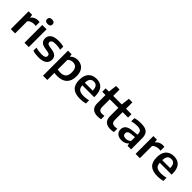

<svg xmlns="http://www.w3.org/2000/svg" viewBox="321 -2357 4155 4155"><g transform="rotate(45 2398.0 -280.0)"><path d="M71.5 0V-545H179.5L190 -475.5H197Q223.5 -513.5 266 -532.8Q308.5 -552 356.5 -552Q381.5 -552 405 -547.5V-429.5Q392 -431.5 377.5 -432.5Q363 -433.5 349 -433.5Q311.5 -433.5 270 -418.5Q228.5 -403.5 203 -372V0Z M490 0V-545H622V0ZM556 -640.5Q472.5 -640.5 472.5 -710Q472.5 -743 493.2 -761.5Q514 -780 556 -780Q598 -780 618.8 -761.5Q639.5 -743 639.5 -710Q639.5 -640.5 556 -640.5Z M927.5 10Q878.5 10 833 4Q787.5 -2 747.5 -14V-109Q833 -84.5 926.5 -84.5Q993.5 -84.5 1020.8 -102.8Q1048 -121 1048 -153.5Q1048 -180 1033.5 -194.2Q1019 -208.5 980.5 -215.5L889 -231Q806.5 -245 771 -283.5Q735.5 -322 735.5 -385Q735.5 -460 797.2 -506.8Q859 -553.5 991.5 -553.5Q1074 -553.5 1142.5 -535V-439.5Q1072 -459 993.5 -459Q915 -459 887.5 -438.5Q860 -418 860 -389Q860 -366.5 874 -351Q888 -335.5 926 -328.5L1017.5 -313Q1095.5 -299.5 1134 -264.2Q1172.5 -229 1172.5 -159.5Q1172.5 -81 1110 -35.5Q1047.5 10 927.5 10Z M1277 220V-545H1387.5L1396 -486H1402.5Q1430 -516.5 1470.8 -535Q1511.5 -553.5 1563.5 -553.5Q1628 -553.5 1681.8 -526.5Q1735.5 -499.5 1767.5 -440Q1799.5 -380.5 1799.5 -283Q1799.5 -139.5 1722 -64.8Q1644.5 10 1498.5 10Q1474.5 10 1451.2 8Q1428 6 1408.5 3.5V220ZM1495 -91.5Q1582 -91.5 1625 -134.8Q1668 -178 1668 -273.5Q1668 -339 1650 -376.8Q1632 -414.5 1600.8 -430.5Q1569.5 -446.5 1528.5 -446.5Q1496 -446.5 1464 -434.2Q1432 -422 1408.5 -394V-100.5Q1426 -96.5 1449 -94Q1472 -91.5 1495 -91.5Z M2194.5 10Q2043 10 1968.8 -57.5Q1894.5 -125 1894.5 -272Q1894.5 -409 1961.2 -481.2Q2028 -553.5 2149 -553.5Q2266 -553.5 2327.8 -480.8Q2389.5 -408 2389.5 -268.5V-234H2025.5Q2029.5 -155 2072.5 -121.8Q2115.5 -88.5 2213 -88.5Q2246.5 -88.5 2283.8 -93.8Q2321 -99 2359 -108V-10.5Q2314.5 0.5 2274 5.2Q2233.5 10 2194.5 10ZM2147.5 -469Q2090 -469 2058.5 -432.8Q2027 -396.5 2025 -311.5H2266.5Q2265 -396 2234.8 -432.5Q2204.5 -469 2147.5 -469Z M2732.5 10Q2634.5 10 2581.8 -38.2Q2529 -86.5 2529 -188.5V-440.5H2429.5V-545H2529L2552.5 -740H2660.5V-545H2827V-440.5H2660.5V-211.5Q2660.5 -148 2686.8 -123Q2713 -98 2767 -98Q2794.5 -98 2832.5 -105.5V-1.5Q2809.5 3.5 2783.8 6.8Q2758 10 2732.5 10Z M3125 10Q3027 10 2974.2 -38.2Q2921.5 -86.5 2921.5 -188.5V-440.5H2822V-545H2921.5L2945 -740H3053V-545H3219.5V-440.5H3053V-211.5Q3053 -148 3079.2 -123Q3105.5 -98 3159.5 -98Q3187 -98 3225 -105.5V-1.5Q3202 3.5 3176.2 6.8Q3150.5 10 3125 10Z M3466.5 9.5Q3378.5 9.5 3331 -33Q3283.5 -75.5 3283.5 -145Q3283.5 -219 3337 -260.8Q3390.5 -302.5 3509.5 -311.5L3624 -322V-341Q3624 -406.5 3590.5 -430.5Q3557 -454.5 3483 -454.5Q3449.5 -454.5 3407.5 -448.8Q3365.5 -443 3325.5 -430V-528.5Q3366 -541.5 3414.2 -547.5Q3462.5 -553.5 3504 -553.5Q3588.5 -553.5 3643.8 -533Q3699 -512.5 3725.8 -464.2Q3752.5 -416 3752.5 -332V0H3643.5L3634 -56.5H3627.5Q3599.5 -24 3557.2 -7.2Q3515 9.5 3466.5 9.5ZM3414.5 -156.5Q3414.5 -121 3437 -101.2Q3459.5 -81.5 3505.5 -81.5Q3536.5 -81.5 3567.5 -92.8Q3598.5 -104 3624 -129.5V-246.5L3521 -237Q3463.5 -231 3439 -211Q3414.5 -191 3414.5 -156.5Z M3890 0V-545H3998L4008.5 -475.5H4015.5Q4042 -513.5 4084.5 -532.8Q4127 -552 4175 -552Q4200 -552 4223.5 -547.5V-429.5Q4210.5 -431.5 4196 -432.5Q4181.5 -433.5 4167.5 -433.5Q4130 -433.5 4088.5 -418.5Q4047 -403.5 4021.5 -372V0Z M4564.5 10Q4413 10 4338.8 -57.5Q4264.5 -125 4264.5 -272Q4264.5 -409 4331.2 -481.2Q4398 -553.5 4519 -553.5Q4636 -553.5 4697.8 -480.8Q4759.5 -408 4759.5 -268.5V-234H4395.5Q4399.5 -155 4442.5 -121.8Q4485.5 -88.5 4583 -88.5Q4616.5 -88.5 4653.8 -93.8Q4691 -99 4729 -108V-10.5Q4684.5 0.5 4644 5.2Q4603.5 10 4564.5 10ZM4517.5 -469Q4460 -469 4428.5 -432.8Q4397 -396.5 4395 -311.5H4636.5Q4635 -396 4604.8 -432.5Q4574.5 -469 4517.5 -469Z"/></g></svg>

Font: Encode Sans Semi Expanded SemiBold
Style: Regular
Weight: 600
Width: 6
Designer: Multiple Designers
Foundry: Impallari Type
Version: Version 3.000; ttfautohint (v1.8.3) -l 8 -r 50 -G 200 -x 14 